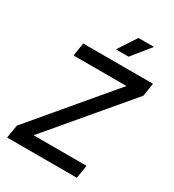

<svg xmlns="http://www.w3.org/2000/svg" viewBox="-210 -1007 1018 1125"><g transform="rotate(30 299.5 -445.0)"><path d="M310 -766H396L496 -890H391ZM16 0H488L502 -89H144L585 -611L599 -700H127L113 -611H471L31 -89Z"/></g></svg>

Font: Arthouse Owned Medium
Style: Italic
Weight: 500
Italic angle: -10°
Designer: Jeremy Tribby
Foundry: Tribby Type
Version: Version 1.000;PS 001.000;hotconv 1.0.88;makeotf.lib2.5.64775